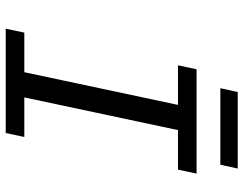

<svg xmlns="http://www.w3.org/2000/svg" viewBox="-110 -742 852 672"><g transform="rotate(90 316.0 -406.0)"><path d="M80.4 0 94.2 -65.1H232.7L347.1 -602.9H208.6L222.4 -668H587.6L573.8 -602.9H435.3L320.9 -65.1H459.4L445.6 0ZM288.7 -751.2 302.1 -812.1H569.9L556.5 -751.2Z"/></g></svg>

Font: Atkinson Hyperlegible Mono ExtraLight
Style: Italic
Weight: 200
Italic angle: -12°
Monospace: yes
Designer: Elliott Scott, Megan Eiswerth, Linus Boman, Theodore Petrosky, Letters from Sweden
Foundry: Applied Design Works, Letters from Sweden
Version: Version 2.001